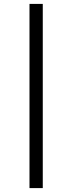

<svg xmlns="http://www.w3.org/2000/svg" viewBox="-20 -818 370 983"><path d="M199 145H131V-798H199Z"/></svg>

Font: IBM Plex Sans JP
Style: Regular
Weight: 400
Designer: Mike Abbink; Paul van der Laan; Pieter van Rosmalen; Wujin Sim; Yejin Wi; Jinhee Kim; Boomi Park; Yona Kim; Kichan Ma
Foundry: Sandoll Inc.
Version: Version 1.001